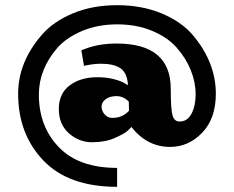

<svg xmlns="http://www.w3.org/2000/svg" viewBox="-20 -566 903 741"><path d="M432 155Q244 155 147 53Q50 -49 50 -204Q50 -327 142 -432Q186 -483 261.5 -514.5Q337 -546 432 -546Q527 -546 603 -514.5Q679 -483 723 -432Q813 -326 813 -204Q813 -109 760.5 -54Q708 1 636 1Q548 1 487 -76Q481 -69 470.5 -59.5Q460 -50 423 -33.5Q386 -17 335.5 -17Q285 -17 246 -51.5Q207 -86 207 -145.5Q207 -205 249 -236.5Q291 -268 356 -268Q392 -268 421.5 -260Q451 -252 462 -244L474 -237Q471 -285 445 -302.5Q419 -320 370 -320Q344 -320 314 -314L304 -312L294 -372L310 -378Q363 -398 430 -398Q639 -398 639 -223Q639 -143 646 -120Q653 -97 673 -97Q703 -97 719 -127Q735 -157 735 -202.5Q735 -248 716.5 -294.5Q698 -341 662.5 -381.5Q627 -422 567 -447Q507 -472 432.5 -472Q358 -472 298 -447Q238 -422 202 -382Q130 -299 130 -201Q130 -78 207 2Q284 82 432 82ZM413 -111Q454 -111 478 -139L477 -174Q456 -195 429.5 -195Q403 -195 387.5 -183Q372 -171 372 -154.5Q372 -138 384 -124.5Q396 -111 413 -111Z"/></svg>

Font: Wendy One
Style: Regular
Weight: 400
Designer: Alejandro Inler
Foundry: Alejandro Inler
Version: 1.001